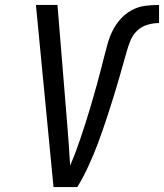

<svg xmlns="http://www.w3.org/2000/svg" viewBox="-20 -755 662 775"><path d="M196 0 125 -735H212L252 -245Q255 -206 258 -166.5Q261 -127 263 -87Q275 -114 285 -140.5Q295 -167 304 -194Q313 -221 322 -248.5Q331 -276 339 -303Q347 -330 355 -357Q363 -384 370.5 -411.5Q378 -439 385 -466Q392 -493 399 -520.5Q406 -548 413.5 -575.5Q421 -603 433.5 -629Q446 -655 466 -677.5Q486 -700 512 -714Q538 -728 566 -731.5Q594 -735 622 -735V-662Q599 -662 575 -655Q551 -648 533 -630.5Q515 -613 506 -590Q497 -567 490.5 -544Q484 -521 477.5 -498Q471 -475 464.5 -452Q458 -429 451 -406Q444 -383 437 -360Q430 -337 422.5 -314Q415 -291 407.5 -268Q400 -245 392 -222.5Q384 -200 375.5 -177Q367 -154 357.5 -131.5Q348 -109 338 -87Q328 -65 316.5 -43Q305 -21 292 0Z"/></svg>

Font: Iosevka SS04 Extended
Style: Italic
Weight: 400
Width: 7
Italic angle: -9°
Monospace: yes
Designer: Belleve Invis
Foundry: Belleve Invis
Version: Version 19.0.0; ttfautohint (v1.8.4)